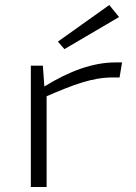

<svg xmlns="http://www.w3.org/2000/svg" viewBox="-20 -746 542 766"><path d="M237 -550 455 -678 416 -726 211 -580ZM467 -497H441C350 -497 256 -462 157 -401L151 -484H103V0H166V-362C275 -409 348 -437 430 -437H457Z"/></svg>

Font: Exo 2 Light Expanded
Style: Regular
Weight: 300
Width: 7
Designer: Natanael Gama
Version: Version 1.001;PS 001.001;hotconv 1.0.70;makeotf.lib2.5.58329